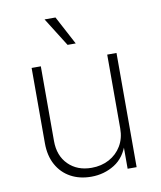

<svg xmlns="http://www.w3.org/2000/svg" viewBox="-85 -828 757 904"><g transform="rotate(-10 293.0 -376.0)"><path d="M278.8 7.3Q223.1 7.3 180.7 -15.9Q138.2 -39.1 114.3 -82.5Q90.3 -126 90.3 -186V-545.9H134.3V-188.5Q134.3 -118.2 176.8 -75.9Q219.2 -33.7 287.6 -33.7Q334.5 -33.7 371.6 -53.7Q408.7 -73.7 430.2 -109.6Q451.7 -145.5 451.7 -192.9V-545.9H496.1V0H453.1V-122.1H460.9Q440.4 -55.2 390.4 -23.9Q340.3 7.3 278.8 7.3ZM275.9 -623.5 189.9 -760.3H242.2L314.9 -623.5Z"/></g></svg>

Font: Inter ExtraLight
Style: Regular
Weight: 250
Designer: Rasmus Andersson
Foundry: rsms
Version: Version 4.001;git-66647c0bb